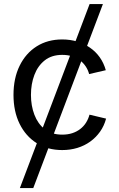

<svg xmlns="http://www.w3.org/2000/svg" viewBox="-20 -748 603 972"><path d="M80.6 204.1 433.6 -727.5H501L148.4 204.1ZM294.9 11.7Q221.2 11.7 165.8 -23.2Q110.4 -58.1 79.3 -121.1Q48.3 -184.1 48.3 -267.6Q48.3 -351.6 79.3 -415Q110.4 -478.5 165.8 -513.4Q221.2 -548.3 294.9 -548.3Q335.4 -548.3 370.8 -537.6Q406.2 -526.9 435.3 -506.8Q464.4 -486.8 484.9 -458Q505.4 -429.2 515.6 -392.6L431.2 -373Q425.8 -394 413.8 -411.9Q401.9 -429.7 384.5 -442.9Q367.2 -456.1 344.7 -463.1Q322.3 -470.2 294.9 -470.2Q241.7 -470.2 206.5 -442.4Q171.4 -414.6 154.1 -368.7Q136.7 -322.8 136.7 -267.6Q136.7 -212.9 154.1 -167.2Q171.4 -121.6 206.3 -94Q241.2 -66.4 294.9 -66.4Q322.8 -66.4 345.5 -73.7Q368.2 -81.1 385.7 -94.5Q403.3 -107.9 415.3 -126.7Q427.2 -145.5 433.1 -167.5L517.1 -147.5Q507.3 -110.8 486.6 -81.5Q465.8 -52.2 436.8 -31.2Q407.7 -10.3 371.8 0.7Q335.9 11.7 294.9 11.7Z"/></svg>

Font: Inter 17pt
Style: Regular
Weight: 400
Version: Version 4.001;git-66647c0bb